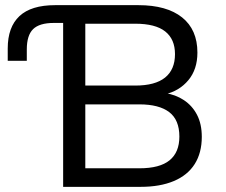

<svg xmlns="http://www.w3.org/2000/svg" viewBox="-20 -725 876 745"><path d="M225 0V-636H189Q133 -636 108.5 -612Q84 -588 84 -533V-489H10V-537Q10 -620 55.5 -662.5Q101 -705 194 -705H517Q627 -705 686.5 -657.5Q746 -610 746 -521Q746 -456 711 -414Q676 -372 620 -359V-364Q661 -358 693.5 -336.5Q726 -315 744.5 -279.5Q763 -244 763 -194Q763 -132 735.5 -88.5Q708 -45 654.5 -22.5Q601 0 526 0ZM311 -72H521Q600 -72 638 -103Q676 -134 676 -195Q676 -260 636.5 -290Q597 -320 521 -320H311ZM311 -393H505Q582 -393 620.5 -424Q659 -455 659 -515Q659 -573 621 -603Q583 -633 505 -633H311Z"/></svg>

Font: Nunito Sans 9pt
Style: Regular
Weight: 400
Version: Version 3.101;gftools[0.9.27]